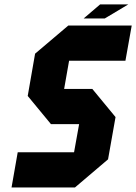

<svg xmlns="http://www.w3.org/2000/svg" viewBox="-20 -832 604 852"><path d="M31.2 0 58.6 -156.2H308.6L331.1 -281.2H206.1L103 -406.2L135.7 -593.8L283.2 -718.8H564.5L536.6 -562.5H286.6L264.6 -437.5H389.6L492.7 -312.5L459.5 -125L312.5 0ZM444.8 -750H351.1L424.3 -812.5H549.3Z"/></svg>

Font: Signwood
Style: Italic
Weight: 400
Italic angle: -10°
Designer: GGBotNet
Foundry: GGBotNet
Version: 0.95